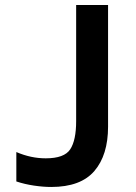

<svg xmlns="http://www.w3.org/2000/svg" viewBox="-20 -734 540 764"><path d="M410 -230V-714H283V-252Q283 -176 259.5 -140Q236 -104 162 -104Q103 -104 45 -129V-12Q78 -1 115 4.5Q152 10 184 10Q301 10 355.5 -53.5Q410 -117 410 -230Z"/></svg>

Font: Noto Sans Mono UI Condensed
Style: Bold
Weight: 700
Width: 3
Designer: Monotype Design team
Foundry: Monotype Imaging Inc.
Version: 1.000